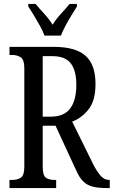

<svg xmlns="http://www.w3.org/2000/svg" viewBox="-20 -951 575 971"><path d="M28 0V-41H42Q68 -41 85.5 -52.5Q103 -64 103 -108V-605Q103 -649 85 -661Q67 -673 42 -673H28V-714H252Q362 -714 412.5 -669Q463 -624 463 -526Q463 -442 428 -398Q393 -354 345 -336L451 -121Q471 -82 489.5 -61.5Q508 -41 532 -41H535V0H520Q478 0 449.5 -7Q421 -14 401 -33.5Q381 -53 365 -90L261 -315H196V-108Q196 -64 212 -52.5Q228 -41 255 -41H264V0ZM237 -361Q304 -361 335 -402.5Q366 -444 366 -522Q366 -594 338 -630.5Q310 -667 246 -667H196V-361ZM205 -771Q197 -794 182 -820.5Q167 -847 151.5 -873Q136 -899 123 -918V-931H160Q181 -906 204.5 -880.5Q228 -855 246 -826Q264 -855 287.5 -880.5Q311 -906 332 -931H369V-918Q357 -899 341 -873Q325 -847 311 -820.5Q297 -794 288 -771Z"/></svg>

Font: Noto Serif Ethiopic ExtraCondensed
Style: Regular
Weight: 400
Width: 2
Designer: Monotype Design Team
Foundry: Monotype Imaging Inc.
Version: Version 2.102; ttfautohint (v1.8.4.7-5d5b)